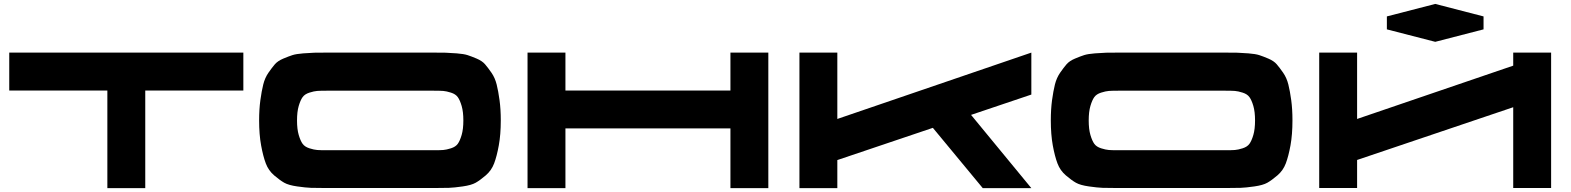

<svg xmlns="http://www.w3.org/2000/svg" viewBox="-20 -972 8115 992"><path d="M1237.3 -700.2V-504.4H730.5V0H534.7V-504.4H27.8V-700.2Z M2218.3 -700.2Q2260.7 -700.2 2282 -699.7Q2303.2 -699.2 2339.8 -696.3Q2376.5 -693.4 2395.5 -687.3Q2414.6 -681.2 2442.9 -669.2Q2471.2 -657.2 2486.1 -639.9Q2501 -622.6 2519.3 -596.2Q2537.6 -569.8 2546.1 -535.4Q2554.7 -501 2561 -454.1Q2567.4 -407.2 2567.4 -350.1Q2567.4 -276.9 2557.1 -220.7Q2546.9 -164.6 2533 -127.7Q2519 -90.8 2489.5 -65.7Q2460 -40.5 2437.5 -27.8Q2415 -15.1 2370.6 -8.8Q2326.2 -2.4 2299.3 -1.5Q2272.5 -0.5 2217.8 -0.5H1668.5Q1613.8 -0.5 1586.9 -1.5Q1560.1 -2.4 1515.6 -8.8Q1471.2 -15.1 1448.7 -27.8Q1426.3 -40.5 1396.7 -65.7Q1367.2 -90.8 1353.3 -127.7Q1339.4 -164.6 1329.1 -220.7Q1318.8 -276.9 1318.8 -350.1Q1318.8 -407.2 1325.2 -454.1Q1331.5 -501 1340.1 -535.4Q1348.6 -569.8 1366.9 -596.2Q1385.3 -622.6 1400.1 -639.9Q1415 -657.2 1443.6 -669.2Q1472.2 -681.2 1491.2 -687.3Q1510.3 -693.4 1546.9 -696.3Q1583.5 -699.2 1604.7 -699.7Q1626 -700.2 1668.5 -700.2ZM2220.2 -195.8Q2253.4 -195.8 2269.8 -197Q2286.1 -198.2 2310.1 -205.8Q2334 -213.4 2345.2 -229Q2356.4 -244.6 2365.2 -274.7Q2374 -304.7 2374 -349.6Q2374 -394.5 2365.2 -424.6Q2356.4 -454.6 2345.2 -470.2Q2334 -485.8 2310.1 -493.4Q2286.1 -501 2269.8 -502.2Q2253.4 -503.4 2220.2 -503.4H1668.5Q1635.3 -503.4 1618.9 -502.2Q1602.5 -501 1578.6 -493.4Q1554.7 -485.8 1543.5 -470.2Q1532.2 -454.6 1523.4 -424.6Q1514.6 -394.5 1514.6 -349.6Q1514.6 -304.7 1523.4 -274.7Q1532.2 -244.6 1543.5 -229Q1554.7 -213.4 1578.6 -205.8Q1602.5 -198.2 1618.9 -197Q1635.3 -195.8 1668.5 -195.8Z M3753.9 -700.2H3949.7V0H3753.9V-308.6H2901.4V0H2705.6V-700.2H2901.4V-504.4H3753.9Z M5308.6 -700.2V-483.4L4997.1 -378.4L5308.6 0H5057.6L4799.8 -311.5L4306.2 -145V0H4110.4V-700.2H4306.2V-357.4Z M6308.6 -700.2Q6351.1 -700.2 6372.3 -699.7Q6393.6 -699.2 6430.2 -696.3Q6466.8 -693.4 6485.8 -687.3Q6504.9 -681.2 6533.2 -669.2Q6561.5 -657.2 6576.4 -639.9Q6591.3 -622.6 6609.6 -596.2Q6627.9 -569.8 6636.5 -535.4Q6645 -501 6651.4 -454.1Q6657.7 -407.2 6657.7 -350.1Q6657.7 -276.9 6647.5 -220.7Q6637.2 -164.6 6623.3 -127.7Q6609.4 -90.8 6579.8 -65.7Q6550.3 -40.5 6527.8 -27.8Q6505.4 -15.1 6460.9 -8.8Q6416.5 -2.4 6389.6 -1.5Q6362.8 -0.5 6308.1 -0.5H5758.8Q5704.1 -0.5 5677.2 -1.5Q5650.4 -2.4 5606 -8.8Q5561.5 -15.1 5539.1 -27.8Q5516.6 -40.5 5487.1 -65.7Q5457.5 -90.8 5443.6 -127.7Q5429.7 -164.6 5419.4 -220.7Q5409.2 -276.9 5409.2 -350.1Q5409.2 -407.2 5415.5 -454.1Q5421.9 -501 5430.4 -535.4Q5439 -569.8 5457.3 -596.2Q5475.6 -622.6 5490.5 -639.9Q5505.4 -657.2 5533.9 -669.2Q5562.5 -681.2 5581.5 -687.3Q5600.6 -693.4 5637.2 -696.3Q5673.8 -699.2 5695.1 -699.7Q5716.3 -700.2 5758.8 -700.2ZM6310.5 -195.8Q6343.8 -195.8 6360.1 -197Q6376.5 -198.2 6400.4 -205.8Q6424.3 -213.4 6435.5 -229Q6446.8 -244.6 6455.6 -274.7Q6464.4 -304.7 6464.4 -349.6Q6464.4 -394.5 6455.6 -424.6Q6446.8 -454.6 6435.5 -470.2Q6424.3 -485.8 6400.4 -493.4Q6376.5 -501 6360.1 -502.2Q6343.8 -503.4 6310.5 -503.4H5758.8Q5725.6 -503.4 5709.2 -502.2Q5692.9 -501 5668.9 -493.4Q5645 -485.8 5633.8 -470.2Q5622.6 -454.6 5613.8 -424.6Q5605 -394.5 5605 -349.6Q5605 -304.7 5613.8 -274.7Q5622.6 -244.6 5633.8 -229Q5645 -213.4 5668.9 -205.8Q5692.9 -198.2 5709.2 -197Q5725.6 -195.8 5758.8 -195.8Z M7994.1 -700.2V-0.5H7798.3V-418L6991.7 -145.5V-0.5H6795.9V-700.2H6991.7V-357.4L7798.3 -632.8V-700.2ZM7645 -887.2V-820.3L7395.5 -755.9L7145.5 -820.3V-887.2L7395.5 -951.7Z"/></svg>

Font: Donpoligrafbum
Style: Bold
Weight: 700
Designer: Sasha Pavljenko
Version: Version 1.002;Fontself Maker 3.5.8